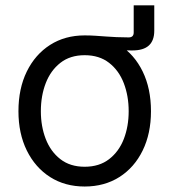

<svg xmlns="http://www.w3.org/2000/svg" viewBox="-20 -679 625 711"><path d="M293 -493.2V-547.9Q314.5 -547.9 333.5 -546.6Q352.5 -545.4 371.6 -543.9Q390.6 -542.5 411.4 -541.5Q432.1 -540.5 456.5 -540.5Q475.1 -540.5 475.1 -558.6V-659.2H551.3V-565.4Q551.3 -528.8 531.2 -510.5Q511.2 -492.2 470.2 -492.2Q427.2 -492.2 381.6 -492.7Q335.9 -493.2 293 -493.2ZM293.5 11.7Q220.7 11.7 165.5 -23.4Q110.4 -58.6 79.3 -121.6Q48.3 -184.6 48.3 -267.1Q48.3 -351.1 79.3 -414.3Q110.4 -477.5 165.5 -512.7Q220.7 -547.9 293.5 -547.9Q366.7 -547.9 422.1 -512.7Q477.5 -477.5 508.3 -414.3Q539.1 -351.1 539.1 -267.1Q539.1 -184.6 508.3 -121.6Q477.5 -58.6 422.1 -23.4Q366.7 11.7 293.5 11.7ZM293.5 -61.5Q347.7 -61.5 384 -89.6Q420.4 -117.7 438.5 -164.3Q456.5 -210.9 456.5 -267.1Q456.5 -323.7 438.5 -370.8Q420.4 -418 384 -446.3Q347.7 -474.6 293.5 -474.6Q239.7 -474.6 203.6 -446.3Q167.5 -418 149.4 -371.1Q131.3 -324.2 131.3 -267.1Q131.3 -210.9 149.4 -164.3Q167.5 -117.7 203.6 -89.6Q239.7 -61.5 293.5 -61.5Z"/></svg>

Font: V-Inter
Style: Regular-375
Weight: 375
Designer: Rasmus Andersson
Foundry: rsms
Version: Version 4.000;git-4146feb